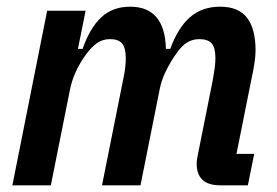

<svg xmlns="http://www.w3.org/2000/svg" viewBox="-20 -554 828 574"><path d="M17 0 121 -522H236L213 -408H227Q249 -471 283 -502.5Q317 -534 369 -534Q473 -534 476 -408H489Q512 -471 548 -502.5Q584 -534 638 -534Q693 -534 718.5 -501Q744 -468 744 -403Q744 -386 740.5 -363.5Q737 -341 733 -324L687 -94H740L721 0H638Q568 0 568 -65Q568 -77 572 -94L616 -314Q619 -331 621.5 -348.5Q624 -366 624 -380Q624 -411 613 -424Q602 -437 576 -437Q555 -437 538.5 -426.5Q522 -416 505 -391Q489 -368 475.5 -340.5Q462 -313 457 -285L400 0H285L350 -325Q353 -339 354.5 -353.5Q356 -368 356 -380Q356 -411 345 -424Q334 -437 309 -437Q287 -437 270.5 -425.5Q254 -414 237 -391Q220 -368 207.5 -341.5Q195 -315 189 -285L132 0Z"/></svg>

Font: IBM Plex Sans Condensed SemiBold
Style: Italic
Weight: 600
Width: 3
Italic angle: -11°
Designer: Mike Abbink, Paul van der Laan, Pieter van Rosmalen
Foundry: Bold Monday
Version: Version 1.3